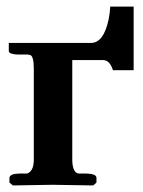

<svg xmlns="http://www.w3.org/2000/svg" viewBox="-20 -564 437 585"><path d="M83 -75.2V-354Q83 -391.6 72.8 -396Q68.4 -397.5 63 -397.9H34.2Q8.3 -398.4 6.8 -408.2V-433.1H256.8Q295.9 -433.1 311 -504.9Q314.9 -523.9 315.9 -543.9H387.2V-350.1H324.2Q314.5 -380.4 294.9 -380.9H200.2V-75.2Q201.2 -36.1 221.2 -35.2H244.1Q272.9 -34.2 273.9 -22.9V-7.8L264.2 1Q263.2 1 140.1 -1L19 1L8.8 -7.8V-22.9Q10.7 -34.7 39.1 -35.2H62Q82 -41 83 -75.2Z"/></svg>

Font: Linux Libertine O
Style: Bold
Weight: 700
Designer: Philipp H. Poll
Foundry: Philipp H. Poll
Version: Version 5.0.0